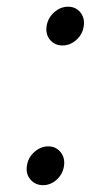

<svg xmlns="http://www.w3.org/2000/svg" viewBox="-20 -532 266 562"><path d="M106 10Q128.1 10 146 -6.2Q163.9 -22.4 167.4 -46.6Q170.7 -70.4 157.1 -87Q143.4 -103.6 121.3 -103.6Q98.9 -103.6 80.4 -87Q62 -70.4 58.7 -46.6Q55.1 -22.4 69.4 -6.2Q83.6 10 106 10ZM163 -398.9Q185.1 -398.9 203.4 -415.1Q221.6 -431.3 225.1 -455.4Q228.7 -479.3 215.1 -495.9Q201.4 -512.4 179.3 -512.4Q156.9 -512.4 138.4 -495.9Q120 -479.3 116.4 -455.4Q112.9 -431.3 126.7 -415.1Q140.6 -398.9 163 -398.9Z"/></svg>

Font: Secuela ExtLt
Style: Italic
Weight: 200
Italic angle: -8°
Designer: Fernando Haro
Foundry: deFharo
Version: Version 1.704